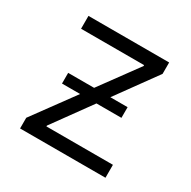

<svg xmlns="http://www.w3.org/2000/svg" viewBox="-127 -667 788 791"><g transform="rotate(30 267.0 -271.0)"><path d="M64 0V-50.8L376 -477.1V-481.4H76.2V-542.5H460V-488.3L153.8 -65.4V-61.5H470.2V0ZM121.1 -246.6V-297.4H403.8V-246.6Z"/></g></svg>

Font: Inter 16pt Light
Style: Regular
Weight: 300
Version: Version 4.001;git-66647c0bb